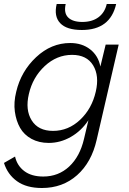

<svg xmlns="http://www.w3.org/2000/svg" viewBox="-33 -710 643 957"><path d="M375 -560.5Q299.3 -560.5 267.1 -594.5Q234.9 -628.4 249.5 -689.9H294.4Q284.2 -645 306.9 -622.8Q329.6 -600.6 377.4 -600.6Q426.3 -600.6 457.8 -624Q489.3 -647.5 499 -689.9H545.9Q516.6 -560.5 375 -560.5ZM175.8 227.1Q99.1 227.1 52 193.4Q4.9 159.7 -13.2 102.1L42 70.3Q52.2 115.7 88.1 142.8Q124 169.9 182.6 169.9Q258.3 169.9 311.8 120.1Q365.2 70.3 385.7 -17.6L407.7 -110.8Q372.6 -57.6 320.1 -27.6Q267.6 2.4 210 2.4Q161.1 2.4 124 -17.8Q86.9 -38.1 67.1 -72.8Q47.4 -107.4 41 -153.8Q34.7 -200.2 47.9 -252.9Q71.8 -354.5 147 -425Q222.2 -495.6 316.9 -495.6Q376 -495.6 416.5 -463.9Q457 -432.1 467.3 -378.4L493.7 -487.8H558.6L448.7 -12.7Q423.3 99.1 351.3 163.1Q279.3 227.1 175.8 227.1ZM231.4 -57.6Q307.6 -57.6 366.2 -112.8Q424.8 -168 444.3 -252.9Q462.9 -332 431.2 -384.3Q399.4 -436.5 326.2 -436.5Q250 -436.5 189.9 -380.6Q129.9 -324.7 110.8 -241.2Q92.3 -162.1 125 -109.9Q157.7 -57.6 231.4 -57.6Z"/></svg>

Font: HK Grotesk Legacy
Style: Italic
Weight: 400
Italic angle: -13°
Designer: Alfredo Marco Pradil
Foundry: Hanken Design Co.
Version: Version 2.022;PS 002.022;hotconv 1.0.88;makeotf.lib2.5.64775